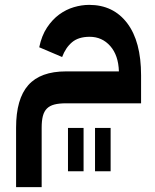

<svg xmlns="http://www.w3.org/2000/svg" viewBox="-20 -464 637 788"><path d="M46 60Q46 -58 96 -114.5Q146 -171 251 -171H468Q466 -237 432.5 -275Q399 -313 348 -313Q302 -313 275.5 -290.5Q249 -268 235 -230L141 -270Q151 -318 173 -351Q195 -384 223 -404.5Q251 -425 283 -434.5Q315 -444 346 -444Q445 -444 502 -369Q559 -294 559 -155V-40H251Q222 -40 203 -35Q184 -30 172.5 -18.5Q161 -7 156 12Q151 31 151 60V304H46ZM259 61H323V239H259ZM370 61H434V239H370Z"/></svg>

Font: IBM Plex Arabic SemiBold
Style: Regular
Weight: 600
Designer: Mike Abbink, Paul van der Laan, Pieter van Rosmalen, Wael Morcos, Khajak Apelian
Foundry: Bold Monday
Version: Version 1.0